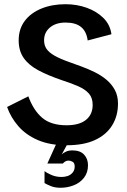

<svg xmlns="http://www.w3.org/2000/svg" viewBox="-20 -689 611 921"><path d="M299.4 7.8Q219.5 7.8 162 -16.9Q104.5 -41.7 68.2 -83.5Q31.8 -125.3 14 -175.8L115.9 -226.9Q140.5 -159.7 182.5 -123.9Q224.6 -88.1 299.4 -88.1Q360.3 -88.1 392.4 -114Q424.5 -139.9 424.5 -185.6Q424.5 -219.4 406.8 -239.8Q389.1 -260.2 356 -274.9Q322.8 -289.7 275.8 -304.7Q210 -327.2 164.1 -351.7Q118.1 -376.2 93.9 -410.6Q69.6 -445 69.6 -495.7Q69.6 -549.7 98.5 -588.3Q127.4 -627 178.5 -647.9Q229.6 -668.8 294.4 -668.8Q348.5 -668.8 396.2 -651.7Q443.9 -634.5 476 -602.8Q508.1 -571 514.6 -524.8L400.6 -494.9Q394.9 -538.3 368.9 -559.5Q342.9 -580.8 294.4 -580.8Q247.9 -580.8 219.7 -557.2Q191.5 -533.7 191.5 -495.7Q191.5 -471.5 203.4 -454.2Q215.3 -436.9 241.7 -421.9Q268.1 -406.9 312.4 -391.2Q340.4 -381.3 372.3 -369.5Q404.3 -357.7 435.2 -342.4Q466.1 -327.1 491 -306.2Q515.9 -285.2 531 -257.3Q546 -229.5 546 -192.3Q546 -133.3 518.3 -88.2Q490.7 -43 436.3 -17.6Q382 7.8 299.4 7.8ZM270.4 211.7Q244.2 211.7 224.8 204Q205.4 196.3 193.6 189.1V132Q202.3 139.2 225.1 149.6Q247.9 159.9 275.3 159.9Q289.9 159.9 304.1 155.4Q318.2 150.8 328.3 139Q338.3 127.2 338.3 109.7Q338.3 92.7 328.2 87Q318.1 81.3 308.5 81.3Q299.7 81.3 292.6 85.8Q285.6 90.3 281.5 95.6H207.1L255.7 -11.9L308.2 -7L276.1 51.9Q283.3 44.5 296.4 38.4Q309.5 32.4 327.1 32.4Q364.5 32.4 383.3 52.6Q402.1 72.9 402.1 103.6Q402.1 139.1 382.9 163.7Q363.7 188.3 333.4 200Q303.2 211.7 270.4 211.7Z"/></svg>

Font: Panamera Thin
Style: Regular
Weight: 100
Designer: Bastien Sozeau
Foundry: NBR — Bastien Sozeau
Version: Version 3.003;gftools[0.9.33]